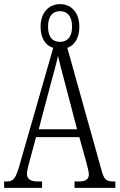

<svg xmlns="http://www.w3.org/2000/svg" viewBox="-20 -907 577 927"><path d="M0 0H183V-31H161C125 -31 110 -45 110 -68C110 -84 119 -116 125 -137L154 -245H363L396 -126C402 -103 409 -77 409 -66C409 -43 396 -31 361 -31H340V0H537V-31H527C496 -31 484 -39 473 -75L305 -676C339 -688 363 -722 363 -778C363 -849 322 -887 270 -887C218 -887 176 -849 176 -778C176 -721 201 -686 237 -676L75 -112C56 -45 45 -31 14 -31H0ZM270 -705C236 -705 212 -724 212 -778C212 -833 237 -853 270 -853C301 -853 328 -833 328 -778C328 -724 301 -705 270 -705ZM167 -283 223 -495C237 -548 253 -602 260 -637C268 -601 282 -550 300 -482L352 -283Z"/></svg>

Font: Noto Serif Bengali ExtraCondensed Light
Style: Regular
Weight: 300
Width: 2
Designer: Juan Bruce, Universal Thirst, Indian Type Foundry and the Monotype Design Team.
Foundry: Monotype Imaging Inc.
Version: Version 2.003